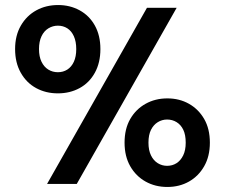

<svg xmlns="http://www.w3.org/2000/svg" viewBox="-20 -731 894 763"><path d="M167 0 564 -700H682L285 0ZM645 12Q597 12 558.5 -9.5Q520 -31 497.5 -70.5Q475 -110 475 -164Q475 -219 497.5 -258Q520 -297 558.5 -318.5Q597 -340 645 -340Q693 -340 731 -318.5Q769 -297 791.5 -258Q814 -219 814 -164Q814 -110 791.5 -70.5Q769 -31 731 -9.5Q693 12 645 12ZM644 -72Q665 -72 681.5 -82.5Q698 -93 708 -113.5Q718 -134 718 -164Q718 -195 708.5 -215Q699 -235 682 -245.5Q665 -256 644 -256Q624 -256 607 -245.5Q590 -235 580 -215Q570 -195 570 -164Q570 -134 580 -113.5Q590 -93 607 -82.5Q624 -72 644 -72ZM210 -360Q162 -360 123.5 -381Q85 -402 62.5 -442Q40 -482 40 -536Q40 -590 63 -629.5Q86 -669 124.5 -690Q163 -711 211 -711Q258 -711 296.5 -690Q335 -669 357 -629.5Q379 -590 379 -536Q379 -482 357 -442Q335 -402 296.5 -381Q258 -360 210 -360ZM210 -444Q231 -444 247.5 -454.5Q264 -465 273.5 -485.5Q283 -506 283 -536Q283 -566 273.5 -587Q264 -608 247.5 -618.5Q231 -629 210 -629Q190 -629 172.5 -618.5Q155 -608 145 -587Q135 -566 135 -536Q135 -506 145 -485.5Q155 -465 172 -454.5Q189 -444 210 -444Z"/></svg>

Font: DM Sans 36pt SemiBold
Style: Regular
Weight: 600
Designer: Colophon Foundry, Jonny Pinhorn
Foundry: Colophon Foundry
Version: Version 4.004;gftools[0.9.30]